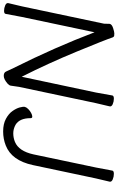

<svg xmlns="http://www.w3.org/2000/svg" viewBox="214 -972 765 1252"><g transform="rotate(90 597.0 -345.5)"><path d="M1155 -677 1134 -588 1047 -177Q1017 -38 919 0Q876 17 827.5 17Q779 17 745.5 -1Q712 -19 694.5 -44Q677 -69 671 -91.5Q665 -114 667.5 -124.5Q670 -135 681.5 -146.5Q693 -158 707 -165.5Q721 -173 731 -173Q741 -173 741 -162Q741 -90 784 -64Q811 -49 840 -49Q869 -49 896 -60Q956 -85 977 -180L1063 -589L1083 -695Q1085 -705 1104 -705Q1123 -705 1140.5 -697.5Q1158 -690 1155 -677ZM125 -641 126 -678Q129 -692 153.5 -700Q178 -708 188.5 -708Q199 -708 204.5 -707Q210 -706 214 -698Q229 -652 306.5 -464Q384 -276 471 -104L574 -589L593 -695Q595 -705 614 -705Q633 -705 650 -697.5Q667 -690 664 -677L643 -588L537 -87L529 -32Q527 -22 516 -12Q487 13 465.5 13Q444 13 437.5 -1Q431 -15 414 -51Q279 -321 181 -579L81 -105L61 1Q59 11 41 11Q23 11 5.5 3.5Q-12 -4 -9 -17L12 -106Z"/></g></svg>

Font: LXGW Bright GB
Style: Italic
Weight: 400
Italic angle: -12°
Designer: Christian Thalmann (Catharsis Fonts)
Foundry: LXGW / Christian Thalmann (Catharsis Fonts) / Fontworks Inc.
Version: Version 5.510